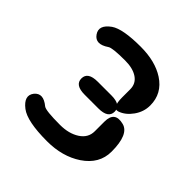

<svg xmlns="http://www.w3.org/2000/svg" viewBox="-156 -692 832 832"><g transform="rotate(45 260.0 -275.5)"><path d="M365 -285Q365 -245 305 -245H221Q161 -245 161 -285Q161 -325 221 -325H305Q365 -325 365 -285ZM344 -352V-401Q344 -436 316 -455Q288 -474 240 -474Q162 -474 148 -464Q98 -430 73 -466Q48 -502 97 -537Q136 -564 246 -564Q335 -564 392 -527Q455 -486 455 -413Q455 -374 431.5 -341Q408 -308 376 -297Q344 -286 344 -352ZM364 -223Q364 -288 427 -272Q478 -259 478 -153Q478 -78 408 -31Q342 13 248 13Q126 13 83 -20Q35 -57 62 -92Q90 -126 136 -88Q150 -77 238 -77Q292 -77 328 -100.5Q364 -124 364 -164Z"/></g></svg>

Font: Resource Han Rounded CN Medium
Style: Regular
Weight: 500
Designer: Cyano Hao (round all glyphs); Ryoko NISHIZUKA 西塚涼子 (kana, bopomofo & ideographs); Paul D. Hunt (Latin, Greek & Cyrillic)
Foundry: Cyano Hao
Version: 0.990